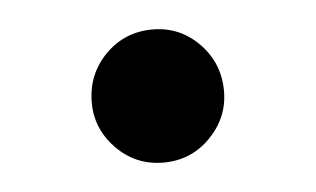

<svg xmlns="http://www.w3.org/2000/svg" viewBox="-28 -182 383 233"><g transform="rotate(-5 163.5 -65.0)"><path d="M83 -64.5Q83 -98.6 106.4 -122.6Q129.9 -146.5 164.1 -146.5Q197.3 -146.5 220.7 -122.6Q244.1 -98.6 244.1 -64.5Q244.1 -32.2 220.7 -8.3Q197.3 15.6 163.6 15.6Q129.9 15.6 106.4 -8.3Q83 -32.2 83 -64.5Z"/></g></svg>

Font: Bpmf GenYo Min B
Style: B
Weight: 700
Foundry: But Ko
Version: Version 1.320